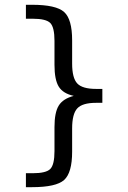

<svg xmlns="http://www.w3.org/2000/svg" viewBox="-20 -651 540 807"><path d="M88.9 77.1H117.2Q173.8 77.1 191.4 59.1Q209 41 209 -15.6V-116.2Q209 -178.7 227.1 -207.5Q245.1 -236.3 290 -248Q245.1 -257.8 227.1 -286.6Q209 -315.4 209 -378.9V-479.5Q209 -536.1 191.4 -554.2Q173.8 -572.3 117.2 -572.3H88.9V-630.9H114.3Q215.8 -630.9 249.5 -600.6Q283.2 -570.3 283.2 -481.4V-383.8Q283.2 -323.2 304.7 -300.3Q326.2 -277.3 383.8 -277.3H410.2V-218.8H383.8Q326.2 -218.8 304.7 -195.3Q283.2 -171.9 283.2 -111.3V-13.7Q283.2 75.2 249.5 105.5Q215.8 135.7 114.3 135.7H88.9Z"/></svg>

Font: BabelStone Mayan Numerals
Style: Regular
Weight: 400
Designer: Andrew West
Foundry: BabelStone
Version: Version 11.000 June 09, 2018